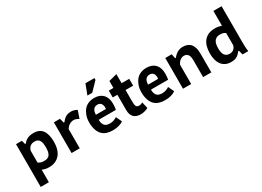

<svg xmlns="http://www.w3.org/2000/svg" viewBox="-21 -1491 3376 2474"><g transform="rotate(-30 1666.5 -254.5)"><path d="M73.2 -457H160.2L175.3 -400.4H185.5Q238.8 -469.7 336.4 -469.7Q428.2 -469.7 470.2 -410.9Q512.2 -352.1 512.2 -238.8Q512.2 -181.6 498.5 -135Q484.9 -88.4 457.8 -55.2Q430.7 -22 389.6 -3.9Q348.6 14.2 293.9 14.2Q264.6 14.2 240.7 8.5Q216.8 2.9 194.8 -6.8V179.2H73.2ZM298.3 -367.7Q256.8 -367.7 232.2 -349.4Q207.5 -331.1 194.8 -291.5V-113.8Q210 -102.1 230.5 -95Q251 -87.9 278.8 -87.9Q308.1 -87.9 328.6 -95.5Q349.1 -103 362.1 -120.1Q375 -137.2 380.9 -164.8Q386.7 -192.4 386.7 -232.9Q386.7 -262.2 382.8 -286.9Q378.9 -311.5 368.9 -329.3Q358.9 -347.2 341.8 -357.4Q324.7 -367.7 298.3 -367.7Z M727.5 -457 744.6 -390.6H755.9Q772.9 -414.1 790 -429Q807.1 -443.8 824.5 -452.4Q841.8 -460.9 859.9 -464.1Q877.9 -467.3 897.9 -467.3Q917.5 -467.3 939.7 -461.2Q961.9 -455.1 982.9 -440.9L943.8 -328.6Q935.5 -334.5 925.8 -339.4Q916 -344.2 906.5 -347.9Q897 -351.6 887.9 -353.5Q878.9 -355.5 872.6 -355.5Q840.3 -355.5 811 -339.8Q781.7 -324.2 757.8 -286.6V0H636.2V-457Z M1029.3 0ZM1402.3 -29.3Q1376.5 -9.8 1336.4 1.7Q1296.4 13.2 1246.1 13.2Q1196.3 13.2 1158 0.7Q1119.6 -11.7 1092.3 -38.1Q1060.1 -69.8 1044.7 -119.1Q1029.3 -168.5 1029.3 -225.6Q1029.3 -284.7 1046.6 -331.1Q1064 -377.4 1090.8 -408.2Q1118.2 -439.5 1157 -454.6Q1195.8 -469.7 1241.7 -469.7Q1284.7 -469.7 1317.4 -456.8Q1350.1 -443.8 1372.3 -419.9Q1394.5 -396 1405.8 -361.3Q1417 -326.7 1417 -283.7Q1417 -262.2 1414.8 -238.3Q1412.6 -214.4 1408.7 -196.3H1153.3Q1153.3 -172.4 1158.4 -150.6Q1163.6 -128.9 1176.3 -112.8Q1189 -96.2 1210.4 -89.4Q1231.9 -82.5 1258.3 -82.5Q1291 -82.5 1317.1 -92.8Q1343.3 -103 1361.3 -115.7ZM1234.9 -374Q1211.4 -374 1196 -365.2Q1180.7 -356.4 1171.4 -342Q1162.1 -327.6 1158 -308.8Q1153.8 -290 1153.3 -270.5H1303.2Q1304.7 -285.2 1304.7 -297.4Q1303.7 -332 1285.9 -353Q1268.1 -374 1234.9 -374ZM1240.2 -689.5H1374V-662.1L1254.9 -539.6H1183.1Z M1453.6 -457H1522.5V-560.5L1644.5 -592.3V-457H1757.3V-355.5H1644.5V-191.9Q1644.5 -164.6 1646.5 -145.8Q1648.4 -127 1654.3 -115.5Q1660.2 -104 1670.2 -98.9Q1680.2 -93.8 1696.3 -93.8Q1704.6 -93.8 1712.6 -95.2Q1720.7 -96.7 1728 -99.1Q1735.4 -101.6 1741.2 -104.5Q1747.1 -107.4 1750.5 -110.4L1772 -15.6Q1767.1 -11.7 1755.6 -6.6Q1744.1 -1.5 1729 3.2Q1713.9 7.8 1696.5 11Q1679.2 14.2 1662.1 14.2Q1629.4 14.2 1603.5 5.9Q1577.6 -2.4 1559.6 -19.5Q1541.5 -36.6 1532 -63.5Q1522.5 -90.3 1522.5 -127V-355.5H1453.6Z M2179.2 -29.3Q2153.3 -9.8 2113.3 1.7Q2073.2 13.2 2022.9 13.2Q1973.1 13.2 1934.8 0.7Q1896.5 -11.7 1869.1 -38.1Q1836.9 -69.8 1821.5 -119.1Q1806.2 -168.5 1806.2 -225.6Q1806.2 -284.7 1823.5 -331.1Q1840.8 -377.4 1867.7 -408.2Q1895 -439.5 1933.8 -454.6Q1972.7 -469.7 2018.6 -469.7Q2061.5 -469.7 2094.2 -456.8Q2127 -443.8 2149.2 -419.9Q2171.4 -396 2182.6 -361.3Q2193.8 -326.7 2193.8 -283.7Q2193.8 -262.2 2191.7 -238.3Q2189.5 -214.4 2185.5 -196.3H1930.2Q1930.2 -172.4 1935.3 -150.6Q1940.4 -128.9 1953.1 -112.8Q1965.8 -96.2 1987.3 -89.4Q2008.8 -82.5 2035.2 -82.5Q2067.9 -82.5 2094 -92.8Q2120.1 -103 2138.2 -115.7ZM2011.7 -374Q1988.3 -374 1972.9 -365.2Q1957.5 -356.4 1948.2 -342Q1939 -327.6 1934.8 -308.8Q1930.7 -290 1930.2 -270.5H2080.1Q2081.5 -285.2 2081.5 -297.4Q2080.6 -332 2062.7 -353Q2044.9 -374 2011.7 -374Z M2593.3 0V-250.5Q2593.3 -309.6 2573 -335.9Q2552.7 -362.3 2515.1 -362.3Q2496.1 -362.3 2480 -355Q2463.9 -347.7 2451.2 -336.4Q2438.5 -325.2 2429.4 -311.8Q2420.4 -298.3 2415.5 -286.1V0H2293.9V-457H2389.6L2402.8 -391.6H2415.5Q2425.8 -406.7 2440.7 -420.9Q2455.6 -435.1 2473.9 -446Q2492.2 -457 2513.2 -463.4Q2534.2 -469.7 2557.1 -469.7Q2590.8 -469.7 2619.6 -460.7Q2648.4 -451.7 2669.7 -429.4Q2690.9 -407.2 2703.1 -369.9Q2715.3 -332.5 2715.3 -275.9V0Z M3255.9 -160.2Q3255.9 -123.5 3256.6 -84.2Q3257.3 -44.9 3264.6 1H3179.7L3162.6 -62.5H3151.9Q3136.7 -42.5 3121.3 -28.1Q3106 -13.7 3088.9 -4.4Q3071.8 4.9 3051.5 9Q3031.2 13.2 3006.3 13.2Q2960.4 13.2 2925.8 -2.9Q2891.1 -19 2867.7 -49.3Q2844.2 -79.6 2832.5 -122.8Q2820.8 -166 2820.8 -220.2Q2820.8 -277.3 2834.2 -323.5Q2847.7 -369.6 2874.5 -401.9Q2901.4 -434.1 2941.9 -451.4Q2982.4 -468.8 3037.1 -468.8Q3067.4 -468.8 3089.8 -463.9Q3112.3 -459 3134.3 -452.1V-672.4H3255.9ZM3037.1 -88.9Q3078.1 -88.9 3100.8 -107.7Q3123.5 -126.5 3134.3 -160.6V-343.8Q3126 -349.6 3117.7 -354Q3109.4 -358.4 3100.1 -361.3Q3090.8 -364.3 3079.6 -365.7Q3068.4 -367.2 3053.7 -367.2Q3021 -367.2 3000 -355.5Q2979 -343.8 2967 -323.7Q2955.1 -303.7 2950.7 -277.3Q2946.3 -251 2946.3 -221.2Q2946.3 -193.4 2950.7 -169.7Q2955.1 -146 2965.6 -128.4Q2976.1 -110.8 2993.4 -100.3Q3010.7 -89.8 3037.1 -88.9Z"/></g></svg>

Font: PT Astra Sans
Style: Bold
Weight: 700
Designer: A.Korolkova, I. Chaeva
Foundry: ParaType Ltd
Version: Version 1.001; ttfautohint (v1.6)